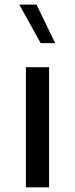

<svg xmlns="http://www.w3.org/2000/svg" viewBox="-20 -801 320 821"><path d="M136.2 -781.2H62.5L153.8 -616.7H215.8ZM90.8 0H189.9V-513.7H90.8Z"/></svg>

Font: Estedad Medium
Style: Regular
Weight: 500
Designer: Amin Abedi
Version: Version 7.3